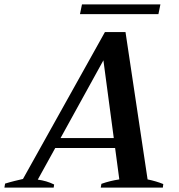

<svg xmlns="http://www.w3.org/2000/svg" viewBox="-61 -849 810 869"><path d="M656 -785H301L310 -829H665ZM678 -16 676 0H395L398 -17Q438 -31 479 -37L460 -179H189L110 -36Q149 -31 184 -14L182 0H-41L-38 -18Q-19 -24 5 -30Q29 -36 43 -39L414 -704H507L607 -37Q646 -29 678 -16ZM454 -224 407 -576 213 -224Z"/></svg>

Font: Trirong SemiBold
Style: Italic
Weight: 600
Italic angle: -12°
Designer: Katatrad Team
Foundry: CadsonDemak
Version: Version 1.001